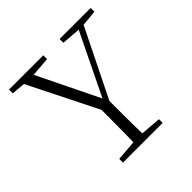

<svg xmlns="http://www.w3.org/2000/svg" viewBox="-184 -887 1050 1050"><g transform="rotate(-45 341.0 -361.5)"><path d="M420.9 -693.8V-723.1H661.1V-693.8L568.8 -685.1L374 -291Q374 -228.5 374 -185.8Q374 -143.1 374.5 -109.1Q375 -75.2 376 -38.1L495.1 -28.8V0H188V-28.8L307.1 -38.1Q308.1 -74.2 308.3 -107.9Q308.6 -141.6 308.8 -183.8Q309.1 -226.1 309.1 -287.1L108.9 -687L29.8 -693.8V-723.1H294.9V-693.8L182.1 -685.1L356.9 -327.1L530.8 -685.1Z"/></g></svg>

Font: Source Han Serif TW ExtraLight
Style: Regular
Weight: 250
Designer: Ryoko NISHIZUKA Ë•øÂ°öÊ∂ºÂ≠ê (kana & ideographs); Frank Grie√ühammer (Latin, Greek & Cyrillic); Wenlong ZHANG Âº†ÊñáÈæô 
Foundry: Adobe
Version: Version 2.003;hotconv 1.1.1;makeotfexe 2.6.0